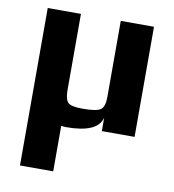

<svg xmlns="http://www.w3.org/2000/svg" viewBox="-79 -554 752 831"><g transform="rotate(10 297.5 -138.0)"><path d="M531 0V-484H385V-149C385 -121.7 379.3 -103.5 368 -94.5C356.7 -85.5 330 -81 288 -81C254 -81 232.5 -85.7 223.5 -95C214.5 -104.3 210 -122.3 210 -149V-484H64V208H210V8C219.3 9.3 226.7 10 232 10C324 10 375.7 -13 387 -59V0Z"/></g></svg>

Font: Play
Style: Bold
Weight: 700
Designer: Jonas Hecksher
Foundry: Jonas Hecksher, Playtypeª, e-types AS
Version: Version 1.002